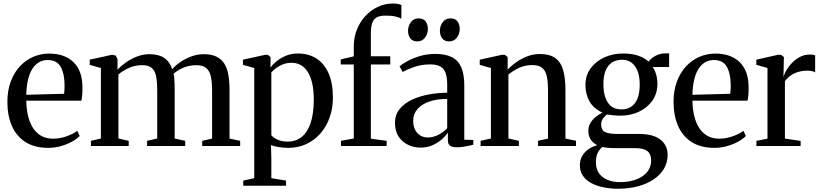

<svg xmlns="http://www.w3.org/2000/svg" viewBox="-20 -850 4786 1118"><path d="M261 11Q182.5 11 129.8 -22Q77 -55 50 -115.2Q23 -175.5 23 -256.5Q23 -322.5 42.2 -374.5Q61.5 -426.5 95.2 -463Q129 -499.5 173 -518.8Q217 -538 266 -538Q355.5 -538 406.8 -489.2Q458 -440.5 460 -348.5Q460.5 -318 458.8 -298Q457 -278 454 -264H133Q133.5 -217.5 143 -177Q152.5 -136.5 171.2 -106.5Q190 -76.5 219.2 -59.5Q248.5 -42.5 289 -42.5Q328.5 -42.5 368 -56.5Q407.5 -70.5 430 -88.5L444 -58Q427 -40.5 398.2 -24.8Q369.5 -9 333.8 1Q298 11 261 11ZM133 -298 353.5 -304Q355 -315.5 355.2 -327.5Q355.5 -339.5 356 -350.5Q356 -420.5 333.5 -460.5Q311 -500.5 258 -500.5Q229 -500.5 206 -486.8Q183 -473 167 -446.8Q151 -420.5 142.5 -383Q134 -345.5 133 -298Z M509.5 0V-30L567.5 -43.5V-454L502.5 -472.5V-502.5L631.5 -531L654 -526.5L664.5 -504.5L664 -443.5Q683 -465 712.5 -486Q742 -507 777.5 -520.8Q813 -534.5 850 -534.5Q904 -534.5 936 -513Q968 -491.5 983 -447Q1000.5 -468 1029.2 -488Q1058 -508 1093.5 -521.2Q1129 -534.5 1166.5 -534.5Q1210 -534.5 1239.2 -520.8Q1268.5 -507 1285.5 -480.8Q1302.5 -454.5 1309.5 -415.5Q1316.5 -376.5 1316.5 -325.5V-43L1378.5 -30V0H1157.5V-30L1215 -43V-322.5Q1215 -369.5 1208.2 -402.5Q1201.5 -435.5 1181.8 -453Q1162 -470.5 1123 -470.5Q1096 -470.5 1072.5 -464.2Q1049 -458 1028.5 -446.8Q1008 -435.5 990.5 -421Q993.5 -410.5 994.8 -395Q996 -379.5 996.5 -362.2Q997 -345 997 -328V-43.5L1058.5 -30V0H836.5V-30L895.5 -43.5V-323.5Q895.5 -370.5 889.5 -403.2Q883.5 -436 865 -453.2Q846.5 -470.5 808.5 -470.5Q767 -470.5 732.5 -455.2Q698 -440 669.5 -416.5V-43.5L729.5 -30V0Z M1396.5 231.5V201.5L1460.5 187.5V-454L1394.5 -472.5V-502.5L1524.5 -531H1539L1555.5 -517.5L1555 -457Q1566 -472.5 1588.2 -491.5Q1610.5 -510.5 1642.8 -524.5Q1675 -538.5 1715.5 -538.5Q1776 -538.5 1821.8 -509.8Q1867.5 -481 1893 -424Q1918.5 -367 1918.5 -281.5Q1918.5 -218.5 1899.2 -165Q1880 -111.5 1845 -72Q1810 -32.5 1762.8 -10.8Q1715.5 11 1659 11Q1628.5 11 1600.2 6Q1572 1 1558 -5L1560 77.5V187.5L1645.5 201.5V231.5ZM1655 -25.5Q1702.5 -25.5 1736.2 -52.2Q1770 -79 1788.5 -133.5Q1807 -188 1807 -270.5Q1807 -327.5 1797.2 -368Q1787.5 -408.5 1769.8 -434.5Q1752 -460.5 1728.8 -472.5Q1705.5 -484.5 1679 -484.5Q1650 -484.5 1626.5 -475Q1603 -465.5 1586.2 -452.2Q1569.5 -439 1560 -428.5V-63Q1568.5 -50 1594 -37.8Q1619.5 -25.5 1655 -25.5Z M1965.5 0V-30L2040 -43.5V-474.5H1964V-504L2040 -522V-577.5Q2040 -633.5 2059 -679.8Q2078 -726 2110.2 -759.5Q2142.5 -793 2182.8 -811.2Q2223 -829.5 2265.5 -829.5Q2285.5 -829.5 2298 -826.8Q2310.5 -824 2317.5 -821L2317 -741Q2306.5 -748 2282.8 -753.8Q2259 -759.5 2227 -759Q2196 -759.5 2176.8 -750.5Q2157.5 -741.5 2148.5 -719Q2139.5 -696.5 2139.5 -655.5V-522.5H2252.5V-474.5H2139.5V-42.5L2231.5 -30V0Z M2429 9.5Q2390.5 9.5 2356.5 -6.5Q2322.5 -22.5 2301.2 -54.2Q2280 -86 2280 -134Q2280 -182 2307.5 -215.5Q2335 -249 2379.8 -269.8Q2424.5 -290.5 2478 -300.2Q2531.5 -310 2584 -310V-357Q2584 -395.5 2575.8 -421.8Q2567.5 -448 2546.2 -461.5Q2525 -475 2486 -475Q2434 -475 2392.8 -460.5Q2351.5 -446 2324.5 -431L2306.5 -464Q2322 -477 2352.5 -494Q2383 -511 2424.8 -523.5Q2466.5 -536 2515.5 -536Q2576 -536 2613 -516.2Q2650 -496.5 2666.8 -456Q2683.5 -415.5 2683.5 -353V-36.5L2736 -35V-7.5Q2725.5 -4.5 2709.8 -1Q2694 2.5 2676.2 5Q2658.5 7.5 2640.5 7.5Q2614 7.5 2601 -1Q2588 -9.5 2588 -35.5V-77.5Q2578 -62 2556 -41.5Q2534 -21 2501.8 -5.8Q2469.5 9.5 2429 9.5ZM2470 -49.5Q2501.5 -49.5 2531 -64.2Q2560.5 -79 2584 -103.5V-274Q2523.5 -274 2479.2 -258.5Q2435 -243 2410.5 -214.5Q2386 -186 2386 -147Q2386 -116 2397.2 -94Q2408.5 -72 2427.8 -60.8Q2447 -49.5 2470 -49.5ZM2409.5 -609Q2382.5 -609 2369.2 -626.8Q2356 -644.5 2356 -670.5Q2356 -699 2372.5 -721Q2389 -743 2417 -743H2418Q2445.5 -743 2458.5 -725.2Q2471.5 -707.5 2471.5 -681.5Q2471.5 -654 2455.2 -631.5Q2439 -609 2410.5 -609ZM2595 -609Q2568 -609 2554.8 -626.8Q2541.5 -644.5 2541.5 -670.5Q2541.5 -699 2558 -721Q2574.5 -743 2602.5 -743H2603.5Q2631 -743 2644 -725.2Q2657 -707.5 2657 -681.5Q2657 -654 2640.8 -631.5Q2624.5 -609 2596 -609Z M2838.5 -43.5V-454L2773.5 -472.5V-502.5L2903 -531H2919.5L2936 -518V-477.5L2935.5 -444Q2954.5 -465 2983.5 -486Q3012.5 -507 3048.2 -521.2Q3084 -535.5 3122.5 -535.5Q3181.5 -535.5 3214 -511.5Q3246.5 -487.5 3259.5 -440.8Q3272.5 -394 3272.5 -326V-43L3334 -30.5V0H3113V-30L3171 -43V-324.5Q3171 -371.5 3164.2 -404.2Q3157.5 -437 3138 -454Q3118.5 -471 3080.5 -471Q3051.5 -471 3027 -464Q3002.5 -457 2981.2 -444.2Q2960 -431.5 2940.5 -416.5V-43.5L3001.5 -30V0H2778.5V-30Z M3579.5 249Q3534.5 249 3494 240.8Q3453.5 232.5 3422.5 215.8Q3391.5 199 3374 173.2Q3356.5 147.5 3356.5 112.5Q3356.5 82.5 3369.8 59Q3383 35.5 3406 19.2Q3429 3 3458 -4.5Q3433.5 -16.5 3419.8 -37Q3406 -57.5 3406 -88.5Q3406 -113 3417.5 -133Q3429 -153 3447.8 -168.5Q3466.5 -184 3488 -194Q3434.5 -219.5 3411.8 -261.2Q3389 -303 3389 -354.5Q3389 -412 3420 -453.2Q3451 -494.5 3500.8 -516.5Q3550.5 -538.5 3607 -538.5Q3662 -538.5 3698.8 -525Q3735.5 -511.5 3757 -491Q3768.5 -509.5 3795.5 -524.2Q3822.5 -539 3852 -539H3876.5L3876 -460L3780 -459.5Q3788 -450 3794.2 -435.2Q3800.5 -420.5 3804.2 -402Q3808 -383.5 3808 -362.5Q3808 -305.5 3778.5 -263.8Q3749 -222 3700 -199.2Q3651 -176.5 3591.5 -176.5Q3572 -176.5 3551.5 -178.5Q3531 -180.5 3514.5 -183.5Q3502.5 -174.5 3491.5 -160.5Q3480.5 -146.5 3480.5 -124.5Q3480.5 -93 3502.8 -81.5Q3525 -70 3576.5 -70H3702.5Q3758 -70 3794.5 -54.8Q3831 -39.5 3849.2 -12.2Q3867.5 15 3867.5 51Q3867.5 96.5 3846 132.8Q3824.5 169 3785.5 195Q3746.5 221 3694.2 235Q3642 249 3579.5 249ZM3590.5 210.5Q3643.5 210.5 3684.5 195Q3725.5 179.5 3748.5 151.2Q3771.5 123 3771.5 85.5Q3771.5 63 3763.5 46.8Q3755.5 30.5 3734.8 21.5Q3714 12.5 3675 12.5H3564.5Q3540.5 12.5 3521 10.8Q3501.5 9 3487.5 6Q3471.5 19 3460.8 39.2Q3450 59.5 3450 95Q3450 133.5 3468 159Q3486 184.5 3517.8 197.5Q3549.5 210.5 3590.5 210.5ZM3597 -213Q3650.5 -213 3677.8 -250.2Q3705 -287.5 3705 -358.5Q3705 -403 3692.8 -435.2Q3680.5 -467.5 3657.8 -484.8Q3635 -502 3603 -502Q3569 -502 3544.5 -486.8Q3520 -471.5 3506.8 -439.8Q3493.5 -408 3493.5 -359.5Q3493.5 -317 3504.5 -283.8Q3515.5 -250.5 3538.5 -231.8Q3561.5 -213 3597 -213Z M4140 11Q4061.5 11 4008.8 -22Q3956 -55 3929 -115.2Q3902 -175.5 3902 -256.5Q3902 -322.5 3921.2 -374.5Q3940.5 -426.5 3974.2 -463Q4008 -499.5 4052 -518.8Q4096 -538 4145 -538Q4234.5 -538 4285.8 -489.2Q4337 -440.5 4339 -348.5Q4339.5 -318 4337.8 -298Q4336 -278 4333 -264H4012Q4012.5 -217.5 4022 -177Q4031.5 -136.5 4050.2 -106.5Q4069 -76.5 4098.2 -59.5Q4127.5 -42.5 4168 -42.5Q4207.5 -42.5 4247 -56.5Q4286.5 -70.5 4309 -88.5L4323 -58Q4306 -40.5 4277.2 -24.8Q4248.5 -9 4212.8 1Q4177 11 4140 11ZM4012 -298 4232.5 -304Q4234 -315.5 4234.2 -327.5Q4234.5 -339.5 4235 -350.5Q4235 -420.5 4212.5 -460.5Q4190 -500.5 4137 -500.5Q4108 -500.5 4085 -486.8Q4062 -473 4046 -446.8Q4030 -420.5 4021.5 -383Q4013 -345.5 4012 -298Z M4384.5 0V-30L4449 -42.5V-454L4384 -472.5V-502.5L4510.5 -531H4528L4544.5 -518L4544 -488.5L4542 -402.5L4544 -407Q4547.5 -421.5 4559.8 -442.2Q4572 -463 4591.8 -483.8Q4611.5 -504.5 4638 -518.5Q4664.5 -532.5 4696.5 -532.5Q4708 -532.5 4715 -531.2Q4722 -530 4726.5 -528V-428.5Q4721.5 -432 4710.8 -435.2Q4700 -438.5 4683.5 -438.5Q4653 -438.5 4628 -431.2Q4603 -424 4583.8 -410.2Q4564.5 -396.5 4550.5 -377V-43L4642 -29.5V0Z"/></svg>

Font: Merriweather 96pt
Style: Regular
Weight: 400
Version: Version 2.100